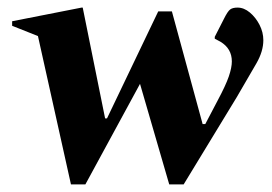

<svg xmlns="http://www.w3.org/2000/svg" viewBox="-20 -486 717 506"><path d="M167 0 80 -391 12 -418V-430L195 -466H198L257 -174H262L397 -456H433L514 -159H521L553 -220Q575 -261 583 -284.5Q591 -308 591 -324Q591 -358 561 -376L546 -384V-389L571 -438Q580 -456 586.5 -461Q593 -466 606 -466Q623 -466 638.5 -453Q654 -440 664 -420.5Q674 -401 674 -380Q674 -351 656 -319.5Q638 -288 604 -230L464 0H426L349 -265L205 0Z"/></svg>

Font: Spectral
Style: Bold Italic
Weight: 700
Italic angle: -10°
Designer: Jean-Baptiste Levee
Foundry: Production Type
Version: Version 2.001